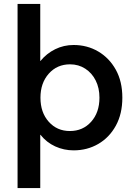

<svg xmlns="http://www.w3.org/2000/svg" viewBox="-20 -750 680 973"><path d="M69 203V-730H184V-441H185Q216 -479 259.5 -500.5Q303 -522 353 -522Q422 -522 478 -489Q534 -456 567 -396.5Q600 -337 600 -255Q600 -173 567 -113Q534 -53 478 -20.5Q422 12 353 12Q304 12 260 -8Q216 -28 185 -67H184V203ZM334 -86Q400 -86 442 -133Q484 -180 484 -255Q484 -304 465 -342Q446 -380 412 -402Q378 -424 335 -424Q269 -424 227 -376.5Q185 -329 185 -255Q185 -180 227 -133Q269 -86 334 -86Z"/></svg>

Font: MuseoModerno Medium
Style: Regular
Weight: 500
Designer: Pablo Cosgaya, Héctor Gatti, Marcela Romero, and the Authors of The MuseoModerno Project.
Foundry: Omnibus-Type Team
Version: Version 1.001